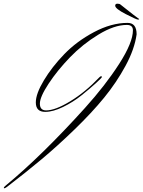

<svg xmlns="http://www.w3.org/2000/svg" viewBox="-20 -883 774 1040"><path d="M604 -852Q604 -863 616 -863Q628 -863 633 -858Q721 -788 727.5 -784.5Q734 -781 734 -779Q734 -777 726.5 -777Q719 -777 661.5 -806.5Q604 -836 604 -852ZM225 -277Q174 -277 174 -328Q174 -375 217.5 -447.5Q261 -520 328 -589.5Q395 -659 489 -709Q583 -759 671 -759Q720 -759 720 -697Q709 -617 660 -526.5Q611 -436 544.5 -354.5Q478 -273 384 -182Q290 -91 205 -20Q120 51 17 130Q7 137 3 137L1 136V134Q1 130 11 122Q207 -40 440 -298Q551 -421 625.5 -537Q700 -653 700 -719Q700 -748 667 -748Q599 -748 513 -695.5Q427 -643 359 -572.5Q291 -502 243.5 -430Q196 -358 196 -321.5Q196 -285 230 -285Q279 -285 360.5 -334.5Q442 -384 519 -465Q524 -470 528 -470Q532 -470 532 -466Q532 -462 499.5 -432.5Q467 -403 421.5 -366.5Q376 -330 321.5 -303.5Q267 -277 225 -277Z"/></svg>

Font: Herr Von Muellerhoff
Style: Regular
Weight: 400
Version: Version 1.000